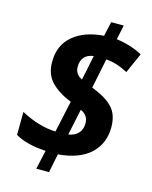

<svg xmlns="http://www.w3.org/2000/svg" viewBox="-121 -839 771 976"><g transform="rotate(15 264.0 -351.0)"><path d="M188 -42Q88 -47 27 -83L28 -204Q123 -153 211 -150L247 -316Q178 -344 140.5 -383.5Q103 -423 103 -488Q103 -576 163 -626.5Q223 -677 324 -684L341 -760H407L391 -684Q469 -673 528 -641L481 -535Q421 -567 366 -571L334 -414Q408 -386 444 -348.5Q480 -311 480 -244Q480 -158 422 -104Q364 -50 253 -41L233 58H166ZM300 -571Q235 -562 235 -497Q235 -458 273 -440ZM348 -229Q348 -272 307 -290L278 -152Q310 -157 329 -176.5Q348 -196 348 -229Z"/></g></svg>

Font: Noto Sans Display
Style: Bold Italic
Weight: 700
Italic angle: -12°
Designer: Monotype Design team
Foundry: Monotype Imaging Inc.
Version: Version 1.000